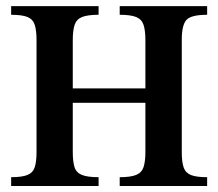

<svg xmlns="http://www.w3.org/2000/svg" viewBox="-20 -619 727 639"><path d="M669.4 0H378.4V-29.3Q415 -29.3 433.3 -36.9Q451.7 -44.4 457.8 -63Q463.9 -81.5 463.9 -113.8V-276.9H222.2V-113.8Q222.2 -81.1 228 -62.7Q233.9 -44.4 252.4 -36.9Q271 -29.3 308.1 -29.3V0H17.1V-29.3Q53.7 -29.3 71.8 -36.9Q89.8 -44.4 95.7 -62.7Q101.6 -81.1 101.6 -113.8V-484.9Q101.6 -517.6 95.7 -536.1Q89.8 -554.7 71.8 -562.3Q53.7 -569.8 17.1 -569.8V-598.6H308.1V-569.8Q271.5 -569.8 252.9 -562.3Q234.4 -554.7 228.3 -536.1Q222.2 -517.6 222.2 -484.9V-324.7H463.9V-484.9Q463.9 -517.6 457.8 -536.1Q451.7 -554.7 433.3 -562.3Q415 -569.8 378.4 -569.8V-598.6H669.4V-569.8Q615.7 -569.8 600.3 -552.5Q585 -535.2 585 -487.3V-111.8Q585 -79.6 591.3 -61.5Q597.7 -43.5 615.7 -36.4Q633.8 -29.3 669.4 -29.3Z"/></svg>

Font: Scheherazade New SemiBold
Style: Regular
Weight: 600
Designer: SIL International
Foundry: SIL International
Version: Version 4.000